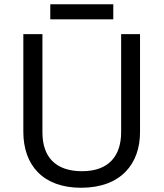

<svg xmlns="http://www.w3.org/2000/svg" viewBox="-20 -875 771 905"><path d="M514 -855H217V-784H514ZM640 -252V-714H551V-252C551 -144 496 -68 367 -68C242 -68 180 -135 180 -251V-714H90V-254C90 -95 184 10 362 10C551 10 640 -104 640 -252Z"/></svg>

Font: Noto Sans Hebrew Droid
Style: Bold
Weight: 700
Designer: Monotype Design Team
Foundry: Monotype Imaging Inc.
Version: Version 1.100